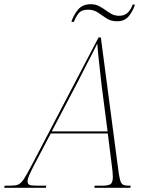

<svg xmlns="http://www.w3.org/2000/svg" viewBox="-80 -892 698 912"><path d="M-60 0 -58 -10H-31Q-8 -10 5.5 -15Q19 -20 33 -41Q47 -62 72 -110L388 -714H399L480 -99Q485 -57 490 -38.5Q495 -20 504 -15Q513 -10 530 -10H541L539 0H368L370 -10H404Q436 -10 446 -18Q456 -26 456 -53Q456 -64 454.5 -77.5Q453 -91 452 -99L432 -258H161L79 -102Q69 -83 60 -63Q51 -43 51 -31Q51 -17 61 -13.5Q71 -10 101 -10H140L138 0ZM294 -512 166 -268H431L403 -484Q400 -514 395.5 -551Q391 -588 387.5 -624Q384 -660 382 -685Q370 -660 360 -640.5Q350 -621 335 -592.5Q320 -564 294 -512ZM476 -791Q446 -791 425.5 -805Q405 -819 385 -832.5Q365 -846 338 -846Q306 -846 292 -827Q278 -808 271 -788H259Q268 -818 289.5 -845Q311 -872 351 -872Q373 -872 389.5 -863.5Q406 -855 420.5 -844.5Q435 -834 450 -825.5Q465 -817 486 -817Q513 -817 528.5 -833.5Q544 -850 550 -870H561Q552 -841 532.5 -816Q513 -791 476 -791Z"/></svg>

Font: Noto Serif Display SemiCondensed Thin
Style: Italic
Weight: 100
Width: 4
Italic angle: -12°
Designer: Monotype Design Team
Foundry: Monotype Imaging Inc.
Version: Version 2.009